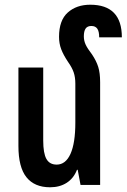

<svg xmlns="http://www.w3.org/2000/svg" viewBox="-20 -783 536 813"><path d="M404 0H321L309 -64H306Q292 -28 262.5 -9Q233 10 192 10Q126 10 92 -32.5Q58 -75 58 -165V-497H163V-188Q163 -134 176.5 -110Q190 -86 220 -86Q258 -86 278.5 -131.5Q299 -177 299 -264V-429Q299 -456 292 -476.5Q285 -497 268 -521Q248 -551 239 -575Q230 -599 230 -627Q230 -697 267 -730Q304 -763 362 -763Q496 -763 496 -625H400Q400 -650 392 -661.5Q384 -673 367 -673Q350 -673 342.5 -662Q335 -651 335 -629Q335 -611 342.5 -594.5Q350 -578 370 -552Q388 -525 396 -499.5Q404 -474 404 -435Z"/></svg>

Font: Noto Sans Armenian Medium Cond
Style: Regular
Weight: 500
Width: 3
Designer: Monotype Design team
Foundry: Monotype Imaging Inc.
Version: Version 1.000